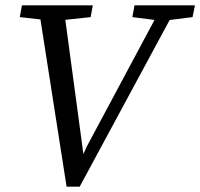

<svg xmlns="http://www.w3.org/2000/svg" viewBox="-20 -690 749 718"><path d="M54 -626 62 -670H327L319 -626L197 -613H170ZM229 8 123 -670H217L296 -83H278L304 -141L587 -670H644L278 8ZM475 -626 483 -670H709L700 -626L597 -613H577Z"/></svg>

Font: Source Serif 4 18pt
Style: Italic
Weight: 400
Italic angle: -12°
Designer: Frank Grießhammer
Foundry: Adobe Systems Incorporated
Version: Version 4.004;hotconv 1.0.116;makeotfexe 2.5.65601